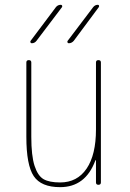

<svg xmlns="http://www.w3.org/2000/svg" viewBox="-20 -770 540 800"><path d="M266.6 -589.8Q262.7 -589.8 261.2 -593.3Q259.8 -596.7 261.7 -599.6L368.2 -740.2Q376 -750 387.7 -750Q391.6 -750 392.6 -746.6Q393.6 -743.2 391.6 -740.2L287.1 -599.6Q278.3 -589.8 266.6 -589.8ZM112.3 -589.8Q108.4 -589.8 106.9 -593.3Q105.5 -596.7 107.4 -599.6L212.9 -740.2Q220.7 -750 233.4 -750Q237.3 -750 238.8 -746.6Q240.2 -743.2 238.3 -740.2L131.8 -599.6Q124 -589.8 112.3 -589.8ZM230.5 9.8Q151.4 9.8 120.6 -36.1Q89.8 -82 89.8 -200.2V-509.8Q89.8 -519.5 100.1 -519.5Q110.4 -519.5 110.4 -509.8V-200.2Q110.4 -121.1 124 -79.1Q137.7 -37.1 161.6 -23.4Q185.5 -9.8 230.5 -9.8Q301.8 -9.8 340.8 -67.4Q379.9 -125 379.9 -230.5V-509.8Q379.9 -519.5 390.1 -519.5Q400.4 -519.5 400.4 -509.8V-9.8Q400.4 0 390.1 0Q379.9 0 379.9 -9.8V-101.6Q379.9 -102.5 378.9 -102.5Q377 -102.5 377 -100.6Q335.9 9.8 230.5 9.8Z"/></svg>

Font: Rounded-X Mgen+ 1m thin
Style: Regular
Weight: 100
Designer: [Source Han Sans]
Ryoko NISHIZUKA  (kana & ideographs); Paul D. Hunt (Latin, Greek & Cyrillic); Wenlong ZHANG  (bopomofo
Version: Version 1.059.20150602